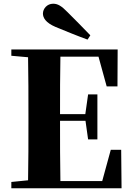

<svg xmlns="http://www.w3.org/2000/svg" viewBox="-20 -1013 714 1033"><path d="M466 -823C425 -866 383 -908 344 -947C310 -982 290 -993 266 -993C233 -993 211 -966 211 -940C211 -918 225 -891 279 -868C335 -845 393 -821 451 -800ZM554 -548H612L613 -747H41V-713L131 -705C133 -602 133 -499 133 -395V-351C133 -247 133 -144 131 -43L41 -34V0H634L632 -207H576L530 -39H305C303 -143 303 -249 303 -360V-363H440L454 -263H504V-505H454L439 -399H303C303 -505 303 -608 305 -708H510Z"/></svg>

Font: Noto Serif CJK HK Black
Style: Regular
Weight: 900
Designer: Ryoko NISHIZUKA 西塚涼子 (kana & ideographs); Frank Grießhammer (Latin, Greek & Cyrillic); Wenlong ZHANG 张文龙 (bopomofo); San
Foundry: Adobe
Version: Version 2.001;hotconv 1.1.0;makeotfexe 2.6.0